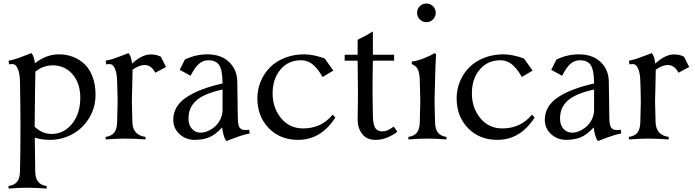

<svg xmlns="http://www.w3.org/2000/svg" viewBox="-20 -804 4006 1107"><path d="M319.8 -490.7Q363.8 -490.7 401.4 -476.1Q439 -461.4 468.3 -433.3Q497.6 -405.3 514.2 -360.1Q530.8 -314.9 530.8 -257.8Q530.8 -184.1 494.1 -123.8Q457.5 -63.5 397.5 -30.5Q337.4 2.4 267.6 2.4Q221.7 2.4 180.7 -10.3V-0.5Q180.7 64.5 183.1 183.1Q183.6 223.6 199.5 243.7Q215.3 263.7 249 268.6V283.2Q185.5 278.3 139.2 278.3Q92.8 278.3 29.3 283.2V268.6Q63 263.7 78.9 243.7Q94.7 223.6 95.2 183.1Q98.1 56.2 98.1 -83Q98.1 -171.9 95.2 -335.9Q94.2 -378.4 83 -406.5Q71.8 -434.6 51.3 -434.6Q41.5 -434.6 32.7 -432.6L29.3 -454.1Q52.7 -458.5 73.2 -465.1Q93.8 -471.7 121.8 -482.9Q149.9 -494.1 161.1 -498Q176.3 -481.9 181.2 -439Q246.6 -490.7 319.8 -490.7ZM182.1 -278.8Q179.7 -107.4 179.7 -73.7Q223.1 -31.7 276.9 -31.7Q348.1 -31.7 395.5 -90.3Q442.9 -148.9 442.9 -240.2Q442.9 -323.7 398.4 -375.5Q354 -427.2 284.2 -427.2Q228.5 -427.2 184.1 -391.1V-388.2Z M721.2 -498Q736.3 -481 741.2 -437.5Q799.3 -490.2 849.1 -490.2Q883.3 -490.2 907.7 -476.6L937 -417.5L875.5 -384.8Q851.6 -429.2 814.5 -429.2Q781.7 -429.2 744.1 -401.9V-388.2Q744.1 -362.3 742.2 -302.7Q740.2 -243.2 740.2 -219.7Q740.2 -193.8 743.2 -100.1Q745.1 -24.9 818.8 -14.6V0Q755.4 -4.9 699.2 -4.9Q652.8 -4.9 589.4 0V-14.6Q623 -19.5 638.7 -39.6Q654.3 -59.6 655.3 -100.1Q658.2 -193.8 658.2 -219.7Q658.2 -242.7 657 -277.6Q655.8 -312.5 655.3 -335.9Q654.3 -379.9 643.1 -407.2Q631.8 -434.6 611.3 -434.6Q601.6 -434.6 592.8 -432.6L589.4 -454.1Q612.8 -458.5 633.3 -465.1Q653.8 -471.7 681.9 -482.9Q710 -494.1 721.2 -498Z M1263.2 -171.4V-288.1Q1204.1 -274.9 1164.8 -257.3Q1125.5 -239.7 1104.5 -217.5Q1083.5 -195.3 1075.2 -172.1Q1066.9 -148.9 1066.9 -118.2Q1066.9 -84.5 1086.2 -61.8Q1105.5 -39.1 1137.2 -39.1Q1156.2 -39.1 1178 -48.3Q1199.7 -57.6 1218.8 -74Q1237.8 -90.3 1250.5 -116Q1263.2 -141.6 1263.2 -171.4ZM1174.8 -490.7Q1254.9 -490.7 1301 -446.3Q1347.2 -401.9 1348.1 -333.5L1351.1 -124.5Q1351.6 -101.1 1354.5 -86.7Q1357.4 -72.3 1364.3 -65.2Q1371.1 -58.1 1378.9 -56.2Q1386.7 -54.2 1400.9 -54.2Q1406.7 -54.2 1416.5 -56.2L1419.9 -34.7Q1397.5 -30.3 1374 -22.9Q1350.6 -15.6 1320.8 -4.2Q1291 7.3 1285.2 9.3Q1275.4 -2.9 1268.8 -26.9Q1262.2 -50.8 1261.2 -69.3Q1220.7 -25.9 1184.6 -11.7Q1148.4 2.4 1102.5 2.4Q1051.3 2.4 1015.1 -30.8Q979 -64 979 -112.8Q979 -190.9 1052.5 -241.5Q1126 -292 1263.2 -322.8Q1262.7 -398.9 1244.4 -427.7Q1226.1 -456.5 1181.2 -456.5Q1148.9 -456.5 1124.5 -433.6Q1100.1 -410.6 1079.1 -367.2L1016.1 -401.4L1046.4 -461.4Q1110.4 -490.7 1174.8 -490.7Z M1852.1 -466.8 1901.9 -397 1839.8 -359.9Q1828.1 -380.9 1816.9 -396Q1805.7 -411.1 1790.3 -426Q1774.9 -440.9 1755.9 -448.7Q1736.8 -456.5 1714.8 -456.5Q1642.1 -456.5 1596.9 -402.8Q1551.8 -349.1 1551.8 -266.1Q1551.8 -181.6 1600.6 -122.6Q1649.4 -63.5 1727.1 -63.5Q1833 -63.5 1897.9 -143.1L1913.6 -126.5Q1831.1 2.4 1698.2 2.4Q1595.2 2.4 1529.5 -65.2Q1463.9 -132.8 1463.9 -237.3Q1463.9 -289.1 1483.4 -335.4Q1502.9 -381.8 1537.4 -416.3Q1571.8 -450.7 1622.8 -470.7Q1673.8 -490.7 1733.9 -490.7Q1786.1 -490.7 1852.1 -466.8Z M2252.4 -488.3V-454.1H2129.9Q2127.9 -362.3 2127.9 -271Q2127.9 -224.6 2129.9 -135.7Q2130.9 -86.9 2143.1 -66.7Q2155.3 -46.4 2186 -46.4Q2212.4 -46.4 2250 -74.2L2271 -44.9Q2246.1 -24.4 2212.9 -11Q2179.7 2.4 2145.5 2.4Q2094.2 2.4 2068.1 -31.5Q2042 -65.4 2042 -115.2Q2042 -137.7 2043 -185.5Q2043.9 -233.4 2043.9 -259.3Q2043.9 -283.2 2043 -354.7Q2042 -426.3 2042 -454.1H1967.3V-488.3H2042V-574.7Q2096.2 -601.1 2129.9 -622.6V-488.3Z M2334.5 0V-14.6Q2368.2 -19.5 2383.8 -39.6Q2399.4 -59.6 2400.4 -100.1Q2403.3 -193.8 2403.3 -219.7Q2403.3 -223.1 2400.4 -335.9Q2399.4 -379.9 2389.9 -402.1Q2380.4 -424.3 2354 -434.6V-449.2Q2383.3 -452.1 2420.7 -466.6Q2458 -481 2487.3 -498L2494.1 -490.7Q2489.7 -417.5 2488.3 -335.4Q2485.4 -224.1 2485.4 -219.7Q2485.4 -193.8 2488.3 -100.1Q2489.3 -59.6 2504.9 -39.6Q2520.5 -19.5 2554.2 -14.6V0Q2490.7 -4.9 2444.3 -4.9Q2397.9 -4.9 2334.5 0ZM2400.4 -691.9Q2384.8 -707.5 2384.8 -730Q2384.8 -752.4 2400.4 -768.1Q2416 -783.7 2438.5 -783.7Q2460.9 -783.7 2476.6 -768.1Q2492.2 -752.4 2492.2 -730Q2492.2 -707.5 2476.6 -691.9Q2460.9 -676.3 2438.5 -676.3Q2416 -676.3 2400.4 -691.9Z M3001 -466.8 3050.8 -397 2988.8 -359.9Q2977.1 -380.9 2965.8 -396Q2954.6 -411.1 2939.2 -426Q2923.8 -440.9 2904.8 -448.7Q2885.7 -456.5 2863.8 -456.5Q2791 -456.5 2745.8 -402.8Q2700.7 -349.1 2700.7 -266.1Q2700.7 -181.6 2749.5 -122.6Q2798.3 -63.5 2876 -63.5Q2981.9 -63.5 3046.9 -143.1L3062.5 -126.5Q2980 2.4 2847.2 2.4Q2744.1 2.4 2678.5 -65.2Q2612.8 -132.8 2612.8 -237.3Q2612.8 -289.1 2632.3 -335.4Q2651.9 -381.8 2686.3 -416.3Q2720.7 -450.7 2771.7 -470.7Q2822.8 -490.7 2882.8 -490.7Q2935.1 -490.7 3001 -466.8Z M3405.3 -171.4V-288.1Q3346.2 -274.9 3306.9 -257.3Q3267.6 -239.7 3246.6 -217.5Q3225.6 -195.3 3217.3 -172.1Q3209 -148.9 3209 -118.2Q3209 -84.5 3228.3 -61.8Q3247.6 -39.1 3279.3 -39.1Q3298.3 -39.1 3320.1 -48.3Q3341.8 -57.6 3360.8 -74Q3379.9 -90.3 3392.6 -116Q3405.3 -141.6 3405.3 -171.4ZM3316.9 -490.7Q3397 -490.7 3443.1 -446.3Q3489.3 -401.9 3490.2 -333.5L3493.2 -124.5Q3493.7 -101.1 3496.6 -86.7Q3499.5 -72.3 3506.3 -65.2Q3513.2 -58.1 3521 -56.2Q3528.8 -54.2 3543 -54.2Q3548.8 -54.2 3558.6 -56.2L3562 -34.7Q3539.6 -30.3 3516.1 -22.9Q3492.7 -15.6 3462.9 -4.2Q3433.1 7.3 3427.2 9.3Q3417.5 -2.9 3410.9 -26.9Q3404.3 -50.8 3403.3 -69.3Q3362.8 -25.9 3326.7 -11.7Q3290.5 2.4 3244.6 2.4Q3193.4 2.4 3157.2 -30.8Q3121.1 -64 3121.1 -112.8Q3121.1 -190.9 3194.6 -241.5Q3268.1 -292 3405.3 -322.8Q3404.8 -398.9 3386.5 -427.7Q3368.2 -456.5 3323.2 -456.5Q3291 -456.5 3266.6 -433.6Q3242.2 -410.6 3221.2 -367.2L3158.2 -401.4L3188.5 -461.4Q3252.4 -490.7 3316.9 -490.7Z M3737.8 -498Q3752.9 -481 3757.8 -437.5Q3815.9 -490.2 3865.7 -490.2Q3899.9 -490.2 3924.3 -476.6L3953.6 -417.5L3892.1 -384.8Q3868.2 -429.2 3831.1 -429.2Q3798.3 -429.2 3760.7 -401.9V-388.2Q3760.7 -362.3 3758.8 -302.7Q3756.8 -243.2 3756.8 -219.7Q3756.8 -193.8 3759.8 -100.1Q3761.7 -24.9 3835.4 -14.6V0Q3772 -4.9 3715.8 -4.9Q3669.4 -4.9 3606 0V-14.6Q3639.6 -19.5 3655.3 -39.6Q3670.9 -59.6 3671.9 -100.1Q3674.8 -193.8 3674.8 -219.7Q3674.8 -242.7 3673.6 -277.6Q3672.4 -312.5 3671.9 -335.9Q3670.9 -379.9 3659.7 -407.2Q3648.4 -434.6 3627.9 -434.6Q3618.2 -434.6 3609.4 -432.6L3606 -454.1Q3629.4 -458.5 3649.9 -465.1Q3670.4 -471.7 3698.5 -482.9Q3726.6 -494.1 3737.8 -498Z"/></svg>

Font: Flanker
Style: Regular
Weight: 400
Designer: Flanker
Foundry: Flanker
Version: Version 2.027